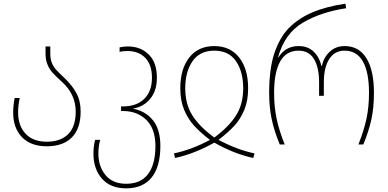

<svg xmlns="http://www.w3.org/2000/svg" viewBox="-20 -790 2121 1050"><path d="M52 -175Q52 -210 60 -254H88Q79 -215 79 -175Q79 -102 120 -58.5Q161 -15 236 -15Q310 -15 352 -55.5Q394 -96 394 -180Q394 -276 316 -345Q284 -374 267 -393Q250 -412 239.5 -437.5Q229 -463 229 -497V-536H255V-497Q255 -466 264 -445Q273 -424 286.5 -409Q300 -394 333 -363Q375 -323 398 -280.5Q421 -238 421 -180Q421 -87 373 -38.5Q325 10 236 10Q148 10 100 -40Q52 -90 52 -175Z M491 50Q491 11 500 -25H528Q518 10 518 50Q518 120 557 167.5Q596 215 670 215Q750 215 790 161.5Q830 108 830 8Q830 -85 780.5 -134Q731 -183 651 -183H642V-208H652Q727 -208 769 -249.5Q811 -291 811 -365Q811 -436 774.5 -473.5Q738 -511 678 -511Q649 -511 634 -506V-531Q656 -536 679 -536Q749 -536 793.5 -492Q838 -448 838 -365Q838 -293 801 -249Q764 -205 706 -196Q773 -184 815 -134Q857 -84 857 8Q857 122 809 181Q761 240 670 240Q584 240 537.5 187Q491 134 491 50Z M931 49Q1030 28 1128 -25Q1077 -64 1042.5 -101.5Q1008 -139 987 -189.5Q966 -240 966 -307Q966 -413 1015 -475.5Q1064 -538 1152 -538Q1239 -538 1288 -475.5Q1337 -413 1337 -307Q1337 -240 1316 -189Q1295 -138 1260.5 -101Q1226 -64 1175 -25Q1277 29 1372 49L1365 74Q1259 51 1152 -10Q1046 50 938 74ZM1310 -307Q1310 -398 1270.5 -455.5Q1231 -513 1152 -513Q1073 -513 1033 -455.5Q993 -398 993 -307Q993 -221 1032 -159Q1071 -97 1152 -38Q1232 -97 1271 -159Q1310 -221 1310 -307Z M1452 -282Q1452 -414 1480.5 -499Q1509 -584 1559 -636Q1611 -689 1686.5 -721.5Q1762 -754 1869 -770L1873 -745Q1734 -724 1635.5 -665.5Q1537 -607 1501 -478L1502 -475Q1540 -538 1613 -538Q1664 -538 1695.5 -507.5Q1727 -477 1738 -429H1740Q1750 -476 1783 -507Q1816 -538 1865 -538Q1943 -538 1984 -471.5Q2025 -405 2025 -282Q2025 -201 2011 -137Q1997 -73 1967 0H1940Q1970 -75 1984 -140Q1998 -205 1998 -283Q1998 -395 1964.5 -454Q1931 -513 1864 -513Q1810 -513 1780.5 -467Q1751 -421 1751 -339V-266H1725V-339Q1725 -422 1697 -467.5Q1669 -513 1613 -513Q1545 -513 1512 -453.5Q1479 -394 1479 -283Q1479 -205 1493 -139.5Q1507 -74 1537 0H1510Q1480 -72 1466 -137.5Q1452 -203 1452 -282Z"/></svg>

Font: Noto Sans Georgian Thin Narrow
Style: Regular
Weight: 250
Width: 4
Designer: Monotype Design team
Foundry: Monotype Imaging Inc.
Version: Version 1.000